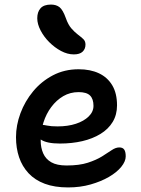

<svg xmlns="http://www.w3.org/2000/svg" viewBox="-20 -810 617 840"><path d="M278 10Q219 10 176 -6Q133 -22 105 -52Q77 -82 63.5 -122Q50 -162 50 -210Q50 -262 69.5 -314.5Q89 -367 125 -410.5Q161 -454 211.5 -480.5Q262 -507 324 -507Q375 -507 412.5 -489.5Q450 -472 471 -437Q492 -402 492 -349Q492 -308 473 -276.5Q454 -245 419.5 -224Q385 -203 340 -192.5Q295 -182 242 -182Q184 -182 158.5 -199.5Q133 -217 133 -239Q133 -251 139 -257.5Q145 -264 160 -264Q171 -264 187 -260.5Q203 -257 232 -257Q277 -257 312 -268.5Q347 -280 368 -300.5Q389 -321 389 -347Q389 -377 374 -392Q359 -407 324 -407Q287 -407 257 -389.5Q227 -372 204.5 -342Q182 -312 170 -274Q158 -236 158 -195Q158 -164 169 -139Q180 -114 204.5 -100Q229 -86 271 -86Q327 -86 364 -98Q401 -110 426 -125.5Q451 -141 468.5 -153Q486 -165 502 -165Q517 -165 523.5 -155.5Q530 -146 530 -126Q530 -104 510.5 -80Q491 -56 456.5 -36Q422 -16 376.5 -3Q331 10 278 10ZM303 -572Q275 -572 247 -587Q219 -602 195.5 -625.5Q172 -649 157.5 -677Q143 -705 143 -730Q143 -758 157.5 -774Q172 -790 203 -790Q226 -790 240.5 -778.5Q255 -767 268 -731Q278 -702 292.5 -685.5Q307 -669 321 -658.5Q335 -648 344.5 -639Q354 -630 354 -615Q354 -596 341.5 -584Q329 -572 303 -572Z"/></svg>

Font: Shantell Sans Medium
Style: Regular
Weight: 500
Designer: Stephen Nixon, Anya Danilova, Shantell Martin
Foundry: Arrow Type
Version: Version 1.011;[c5ecc13dd]